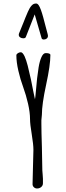

<svg xmlns="http://www.w3.org/2000/svg" viewBox="-20 -1051 373 1083"><path d="M214.8 -835Q217.3 -828.1 227.5 -828.1Q236.8 -828.1 243.7 -833.7Q250.5 -839.4 250.5 -849.1Q250.5 -853 249 -857.9Q241.2 -886.2 236.3 -905.8L223.6 -954.1Q209.5 -1005.4 198.2 -1021.5Q191.4 -1031.2 184.1 -1031.2Q176.8 -1031.2 170.4 -1028.8Q159.2 -1023.9 147.5 -1004.9Q139.6 -991.7 123.5 -952.1L114.3 -928.7Q105.5 -905.8 87.9 -863.8Q85.9 -859.9 85.9 -854.5Q85.9 -845.7 93.5 -840.3Q101.1 -835 111.3 -835Q122.6 -835 125.5 -841.8L175.8 -969.7ZM168 -534.7 154.3 -603.5Q144.5 -648.9 136.2 -680.9Q127.9 -712.9 118.7 -733.4Q107.4 -756.3 97.7 -756.3Q88.9 -756.3 80.6 -751Q72.3 -745.6 72.3 -738.8Q72.3 -701.2 83.5 -652.1Q94.7 -603 110.8 -559.6Q127 -515.1 138.2 -466.1Q149.4 -417 149.4 -378.9Q149.4 -351.1 159.2 -292.5Q168.5 -236.3 168.5 -205.6Q168.5 -180.7 166 -108.9Q163.6 -37.1 163.6 -12.2Q163.6 -2 171.1 5.1Q178.7 12.2 189 12.2Q202.6 12.2 212.4 3.9Q222.2 -4.4 222.2 -17.1V-42.5Q222.2 -50.8 220.7 -65.9Q218.8 -79.6 218.8 -89.4Q218.8 -123.5 216.3 -222.2Q213.4 -310.1 213.4 -354.5V-369.6V-373Q213.4 -378.9 214.8 -387.7Q216.3 -398.9 216.3 -404.3Q216.3 -462.9 240.2 -573.2Q264.2 -683.6 264.2 -740.7Q264.2 -751.5 237.8 -751.5Q224.1 -751.5 213.9 -729Q203.6 -706.5 197.8 -670.9Q188.5 -614.7 182.1 -533.2Q179.2 -498.5 177.2 -491.2Q175.3 -498 168 -534.7Z"/></svg>

Font: Amatica SC
Style: Bold
Weight: 400
Designer: Vernon Adams, Ben Nathan
Foundry: newtypography
Version: Version 2.000